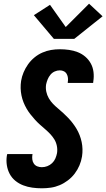

<svg xmlns="http://www.w3.org/2000/svg" viewBox="-20 -1009 574 1037"><path d="M206 8Q180 8 154.5 4.5Q129 1 105.5 -8Q82 -17 63 -32.5Q44 -48 32.5 -69.5Q21 -91 17 -116.5Q13 -142 17 -168Q18 -170 18 -172Q18 -174 19 -177H156Q156 -176 155.5 -175Q155 -174 155 -174Q153 -161 154.5 -148Q156 -135 163 -125Q170 -115 181.5 -110.5Q193 -106 206 -106Q221 -106 235.5 -111.5Q250 -117 261.5 -128Q273 -139 279 -153Q285 -167 288 -182Q291 -202 287 -221.5Q283 -241 273 -257Q263 -273 250 -286.5Q237 -300 223 -312Q209 -324 195 -336.5Q181 -349 168.5 -363Q156 -377 144.5 -391.5Q133 -406 123.5 -422.5Q114 -439 107 -456.5Q100 -474 96 -493.5Q92 -513 91.5 -532.5Q91 -552 94 -572Q98 -596 107.5 -618.5Q117 -641 131.5 -661.5Q146 -682 166 -698.5Q186 -715 209 -725Q232 -735 255.5 -739Q279 -743 303 -743Q328 -743 353 -739.5Q378 -736 400.5 -727Q423 -718 441 -702.5Q459 -687 470.5 -666Q482 -645 485 -620Q488 -595 484 -570Q484 -567 483.5 -565Q483 -563 483 -561H346Q346 -562 346 -562.5Q346 -563 346 -564Q348 -576 347 -587.5Q346 -599 340.5 -609Q335 -619 325 -624Q315 -629 303 -629Q289 -629 275.5 -623Q262 -617 252.5 -605.5Q243 -594 237.5 -580.5Q232 -567 229 -553Q226 -533 230 -514Q234 -495 243.5 -478.5Q253 -462 266 -448.5Q279 -435 293.5 -423Q308 -411 321.5 -398.5Q335 -386 348 -372.5Q361 -359 372.5 -344Q384 -329 393.5 -313Q403 -297 410 -279Q417 -261 421 -242Q425 -223 425.5 -203.5Q426 -184 423 -164Q419 -139 409 -115.5Q399 -92 383.5 -71.5Q368 -51 347 -35Q326 -19 302.5 -9Q279 1 254.5 4.5Q230 8 206 8ZM271 -799 163 -927 250 -983 335 -863 461 -989 534 -921 381 -799Z"/></svg>

Font: Iosevka Curly Heavy Oblique
Style: Regular
Weight: 900
Italic angle: -9°
Monospace: yes
Designer: Belleve Invis
Foundry: Belleve Invis
Version: Version 11.1.0; ttfautohint (v1.8.3)